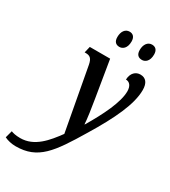

<svg xmlns="http://www.w3.org/2000/svg" viewBox="-375 -858 1071 1210"><g transform="rotate(30 160.5 -252.5)"><path d="M357 -629C380 -629 407 -647 407 -697C407 -730 390 -745 365 -745C334 -745 314 -717 314 -677C314 -644 330 -629 357 -629ZM193 -629C216 -629 243 -647 243 -697C243 -730 226 -745 202 -745C170 -745 151 -717 151 -677C151 -644 167 -629 193 -629ZM-60 240C101 240 168 143 290 -60C393 -229 457 -364 457 -467C457 -518 436 -545 396 -545C363 -545 334 -521 332 -472C359 -472 377 -450 377 -412C377 -332 318 -213 249 -97H247C246 -128 233 -218 224 -269L180 -536H32L21 -490H29C61 -490 75 -477 83 -437L167 19C109 98 42 181 -61 181C-95 181 -116 175 -128 170L-142 222C-120 233 -90 240 -60 240Z"/></g></svg>

Font: Noto Serif Condensed Semi
Style: Italic
Weight: 600
Width: 3
Italic angle: -12°
Designer: Monotype Design Team
Foundry: Monotype Imaging Inc.
Version: Version 1.901